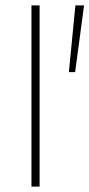

<svg xmlns="http://www.w3.org/2000/svg" viewBox="-20 -688 330 708"><path d="M96 0V-668H126V0ZM234 -422 258 -668H290L257 -422Z"/></svg>

Font: Gantari Thin
Style: Regular
Weight: 250
Designer: Anugrah Pasau
Foundry: Lafontype
Version: Version 1.000